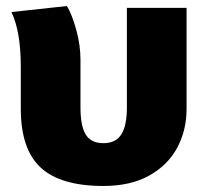

<svg xmlns="http://www.w3.org/2000/svg" viewBox="-20 -597 699 637"><path d="M599 -571V-236Q599 -165 568 -107Q537 -49 475 -14.5Q413 20 323 20Q181 20 115 -41Q49 -102 49 -236V-375Q49 -492 18 -557L202 -577Q219 -549 233 -498Q247 -447 247 -399V-241Q247 -179 264.5 -150.5Q282 -122 323 -122Q364 -122 382.5 -151Q401 -180 401 -241V-571Z"/></svg>

Font: FiraGO Heavy
Style: Regular
Weight: 900
Designer: bBox Type
Foundry: bBox Type GmbH
Version: Version 1.001